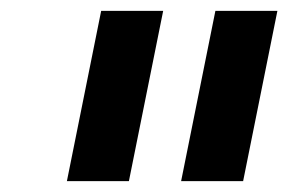

<svg xmlns="http://www.w3.org/2000/svg" viewBox="-20 -760 530 353"><path d="M217 -427 280 -740H166L103 -427ZM427 -427 490 -740H376L313 -427Z"/></svg>

Font: Braiins Sans SemiBold
Style: Italic
Weight: 600
Italic angle: -11.31°
Designer: Mike Abbink, Paul van der Laan, Pieter van Rosmalen, Jiri Chlebus, Lubos Buracinsky
Foundry: Bold Monday, Sudetype
Version: Version 1.000;hotconv 1.0.109;makeotfexe 2.5.65596